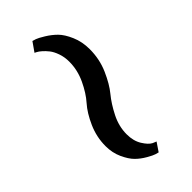

<svg xmlns="http://www.w3.org/2000/svg" viewBox="-6 -634 585 585"><g transform="rotate(45 286.5 -341.5)"><path d="M515 -374 543 -355Q542 -351 540 -344Q538 -337 528 -319.5Q518 -302 505 -289Q492 -276 468 -265Q444 -254 415 -254Q376 -254 340 -270Q304 -286 281.5 -306Q259 -326 225 -342Q191 -358 155 -358Q135 -358 118 -352Q101 -346 91 -338Q81 -330 74 -322Q67 -314 64 -308L61 -302L31 -323Q32 -327 34.5 -334.5Q37 -342 48 -360Q59 -378 73 -392Q87 -406 113.5 -417.5Q140 -429 172 -429Q215 -429 252.5 -412.5Q290 -396 313 -377Q336 -358 368.5 -341.5Q401 -325 435 -325Q464 -325 484 -337.5Q504 -350 510 -362Z"/></g></svg>

Font: Arsenal
Style: Regular
Weight: 400
Designer: Andrij Shevchenko
Foundry: Stairsfor.com
Version: Version 1.000